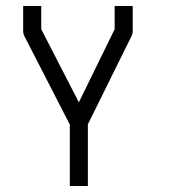

<svg xmlns="http://www.w3.org/2000/svg" viewBox="-20 -490 580 638"><path d="M57 -470H117V-393L242 -150L361 -393V-470H421V-386Q421 -379.5 418 -372L272 -77V128H212V-76L60 -372Q57 -378 57 -386Z"/></svg>

Font: 3270 Nerd Font
Style: Regular
Weight: 400
Monospace: yes
Version: Version 3.0.1;Nerd Fonts 3.3.0